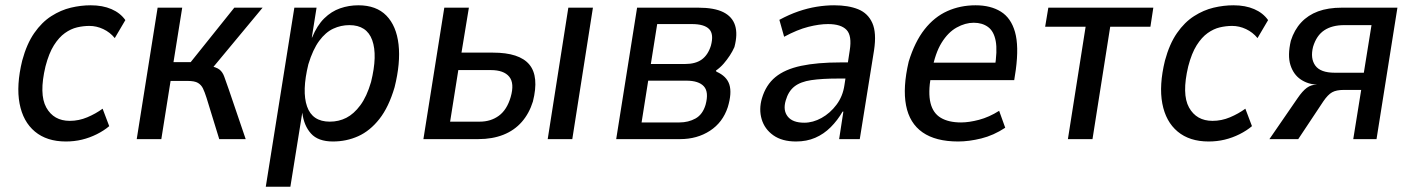

<svg xmlns="http://www.w3.org/2000/svg" viewBox="-20 -526 5347 726"><path d="M229 9Q157 9 112 -28.5Q67 -66 54 -134.5Q41 -203 64 -297Q81 -360 109.5 -401Q138 -442 174 -465Q210 -488 248 -497Q286 -506 323 -506Q368 -506 401.5 -491.5Q435 -477 454 -450L414 -382Q396 -404 370.5 -416Q345 -428 318 -428Q295 -428 271.5 -422.5Q248 -417 225.5 -401Q203 -385 184 -355Q165 -325 152 -275Q127 -170 155 -119.5Q183 -69 244 -69Q278 -69 310 -82.5Q342 -96 368 -115L393 -49Q373 -32 346 -18.5Q319 -5 290 2Q261 9 229 9Z M497 0 576 -497H669L636 -291H701L866 -497H973L772 -255L769 -278Q799 -272 810.5 -262.5Q822 -253 828 -236Q834 -219 845 -188L909 0H809L761 -156Q754 -178 747.5 -191.5Q741 -205 728.5 -212.5Q716 -220 689 -220H625L590 0Z M985 180 1093 -497H1177L1159 -384H1160Q1179 -430 1206 -456.5Q1233 -483 1266 -494.5Q1299 -506 1335 -506Q1403 -506 1441 -467Q1479 -428 1487 -358Q1495 -288 1472 -196Q1450 -121 1414.5 -76Q1379 -31 1334.5 -11Q1290 9 1239 9Q1183 9 1156 -21Q1129 -51 1123 -100L1078 180ZM1227 -66Q1261 -66 1289.5 -80.5Q1318 -95 1342.5 -128Q1367 -161 1383 -216Q1408 -317 1387.5 -374Q1367 -431 1301 -431Q1269 -431 1240 -417.5Q1211 -404 1187 -371.5Q1163 -339 1146 -283Q1121 -181 1141 -123.5Q1161 -66 1227 -66Z M1581 0 1660 -497H1753L1725 -327H1844Q1944 -327 1981.5 -282Q2019 -237 1995 -142Q1981 -97 1953 -65Q1925 -33 1883.5 -16.5Q1842 0 1789 0ZM1682 -66H1794Q1836 -66 1866.5 -88.5Q1897 -111 1911 -159Q1926 -211 1905.5 -236Q1885 -261 1836 -261H1713ZM2051 0 2129 -497H2222L2144 0Z M2310 0 2389 -497H2620Q2681 -497 2715 -480Q2749 -463 2759.5 -430Q2770 -397 2757 -348Q2750 -332 2739.5 -316Q2729 -300 2716.5 -285.5Q2704 -271 2687 -259L2689 -255Q2728 -238 2738 -206Q2748 -174 2732 -121Q2713 -63 2664.5 -31.5Q2616 0 2552 0ZM2406 -63H2549Q2583 -63 2610 -78Q2637 -93 2648 -130Q2661 -178 2641.5 -199.5Q2622 -221 2575 -221H2431ZM2441 -284H2570Q2610 -284 2633.5 -301Q2657 -318 2668 -353Q2680 -397 2661.5 -416Q2643 -435 2596 -435H2465Z M2990 9Q2937 9 2904 -14.5Q2871 -38 2860 -75.5Q2849 -113 2861 -154Q2876 -205 2912 -234.5Q2948 -264 3009 -277Q3070 -290 3159 -290H3202L3193 -229H3149Q3088 -229 3047.5 -223Q3007 -217 2984 -199Q2961 -181 2951 -146Q2940 -109 2958.5 -85.5Q2977 -62 3021 -62Q3054 -62 3086.5 -80Q3119 -98 3143 -130Q3167 -162 3173 -204L3193 -335Q3202 -391 3181 -413Q3160 -435 3111 -435Q3078 -435 3036.5 -424.5Q2995 -414 2945 -387L2927 -451Q2964 -471 2999 -483Q3034 -495 3068 -500.5Q3102 -506 3134 -506Q3188 -506 3225 -491Q3262 -476 3278.5 -439Q3295 -402 3285 -336L3231 0H3153L3169 -104H3166Q3147 -71 3121 -45Q3095 -19 3062.5 -5Q3030 9 2990 9Z M3603 9Q3518 9 3468.5 -25.5Q3419 -60 3406 -127.5Q3393 -195 3416 -293Q3439 -368 3476 -415Q3513 -462 3562 -484Q3611 -506 3669 -506Q3726 -506 3764.5 -482Q3803 -458 3818 -405Q3833 -352 3821 -262L3815 -223H3480L3491 -289H3761L3741 -267Q3752 -334 3745 -371Q3738 -408 3716 -424Q3694 -440 3662 -440Q3630 -440 3597.5 -422Q3565 -404 3540.5 -364.5Q3516 -325 3504 -259L3500 -238Q3489 -175 3498.5 -136.5Q3508 -98 3537.5 -80.5Q3567 -63 3614 -63Q3644 -63 3682 -73Q3720 -83 3758 -107L3781 -43Q3737 -14 3690.5 -2.5Q3644 9 3603 9Z M4018 0 4085 -425H3932L3944 -497H4341L4330 -425H4178L4111 0Z M4550 9Q4478 9 4433 -28.5Q4388 -66 4375 -134.5Q4362 -203 4385 -297Q4402 -360 4430.5 -401Q4459 -442 4495 -465Q4531 -488 4569 -497Q4607 -506 4644 -506Q4689 -506 4722.5 -491.5Q4756 -477 4775 -450L4735 -382Q4717 -404 4691.5 -416Q4666 -428 4639 -428Q4616 -428 4592.5 -422.5Q4569 -417 4546.5 -401Q4524 -385 4505 -355Q4486 -325 4473 -275Q4448 -170 4476 -119.5Q4504 -69 4565 -69Q4599 -69 4631 -82.5Q4663 -96 4689 -115L4714 -49Q4694 -32 4667 -18.5Q4640 -5 4611 2Q4582 9 4550 9Z M4780 0 4886 -154Q4905 -182 4921.5 -194Q4938 -206 4959 -206H4963H4961Q4926 -207 4898.5 -225.5Q4871 -244 4859.5 -280Q4848 -316 4861 -372Q4874 -413 4900 -441Q4926 -469 4964 -483Q5002 -497 5054 -497H5264L5185 0H5097L5127 -186H5061Q5033 -186 5017 -177Q5001 -168 4984 -143L4889 0ZM5027 -251H5137L5166 -431H5063Q5017 -431 4987.5 -411.5Q4958 -392 4945 -349Q4934 -305 4953.5 -278Q4973 -251 5027 -251Z"/></svg>

Font: Nunito Sans 7pt Condensed Medium
Style: Italic
Weight: 500
Width: 3
Italic angle: -9°
Designer: Vernon Adams
Foundry: Vernon Adams
Version: Version 3.101;gftools[0.9.27]